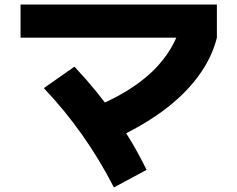

<svg xmlns="http://www.w3.org/2000/svg" viewBox="-20 -753 1040 841"><path d="M386 -281Q551 -347 648 -440.5Q745 -534 777 -659L930 -588Q908 -499 847 -417Q786 -335 691 -265.5Q596 -196 471 -140ZM479 68Q417 -53 340.5 -161.5Q264 -270 172 -367L306 -461Q406 -355 484.5 -242.5Q563 -130 622 -9ZM70 -588V-733H930V-588Z"/></svg>

Font: M PLUS 1 ExtraBold
Style: Regular
Weight: 800
Designer: Coji Morishita
Foundry: UNDERFOREST DESIGN
Version: Version 1.001